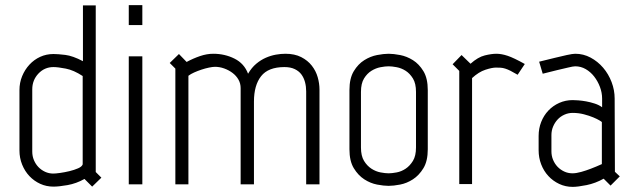

<svg xmlns="http://www.w3.org/2000/svg" viewBox="-20 -720 2480 750"><path d="M303 -78V-423Q268 -446 237 -452Q206 -458 189 -458Q154 -458 130 -432.5Q106 -407 106 -371V-128Q106 -110 112.5 -94.5Q119 -79 130 -67.5Q141 -56 156 -49Q171 -42 188 -42Q197 -42 215 -44.5Q233 -47 251.5 -51.5Q270 -56 285 -62.5Q300 -69 303 -78ZM304 -481V-699H354V-48L376 -26L340 9L310 -21Q278 -3 244 3Q210 9 189 9Q161 9 137 -2Q113 -13 95 -32Q77 -51 66.5 -77Q56 -103 56 -132V-368Q56 -397 66.5 -422.5Q77 -448 95 -467.5Q113 -487 137 -498Q161 -509 189 -509Q206 -509 235 -505.5Q264 -502 304 -481Z M483 -700H536V-622H483ZM483 -500H536V0H483Z M920 -376Q920 -394 911.5 -409Q903 -424 888.5 -435Q874 -446 856 -452.5Q838 -459 820 -459Q811 -459 796.5 -456Q782 -453 767 -448Q752 -443 738.5 -437Q725 -431 716 -424V0H665V-452L643 -474L679 -509L709 -478Q735 -492 761.5 -501Q788 -510 813 -510Q858 -510 896 -491Q934 -472 949 -432Q963 -456 981 -471Q999 -486 1018.5 -494.5Q1038 -503 1057.5 -506.5Q1077 -510 1095 -510Q1131 -510 1156.5 -497Q1182 -484 1198 -463.5Q1214 -443 1221 -418.5Q1228 -394 1228 -370V0H1176V-363Q1176 -382 1171.5 -399Q1167 -416 1157.5 -429Q1148 -442 1131.5 -450Q1115 -458 1091 -458Q1028 -458 1000 -422.5Q972 -387 972 -323V0H920Z M1605 -144V-361Q1605 -394 1593 -413.5Q1581 -433 1564.5 -443.5Q1548 -454 1529.5 -457.5Q1511 -461 1498 -461Q1485 -461 1466.5 -457.5Q1448 -454 1431 -443.5Q1414 -433 1402 -413.5Q1390 -394 1390 -361V-144Q1390 -111 1402 -91.5Q1414 -72 1431 -61Q1448 -50 1466.5 -46.5Q1485 -43 1498 -43Q1511 -43 1529.5 -46.5Q1548 -50 1564.5 -61Q1581 -72 1593 -91.5Q1605 -111 1605 -144ZM1651 -137Q1651 -91 1634 -63Q1617 -35 1593 -19.5Q1569 -4 1543 1Q1517 6 1498 6Q1479 6 1453 1Q1427 -4 1403 -19.5Q1379 -35 1362 -63Q1345 -91 1345 -137V-368Q1345 -414 1362 -442Q1379 -470 1403 -485Q1427 -500 1453 -505Q1479 -510 1498 -510Q1517 -510 1543 -505Q1569 -500 1593 -485Q1617 -470 1634 -442Q1651 -414 1651 -368Z M2030 -470 2002 -428Q1985 -438 1974 -443.5Q1963 -449 1953.5 -452Q1944 -455 1935.5 -455.5Q1927 -456 1917 -456Q1902 -456 1876 -447.5Q1850 -439 1824 -415V-1H1774V-443L1748 -469L1783 -505L1818 -471Q1847 -497 1873.5 -503.5Q1900 -510 1919 -510Q1939 -510 1963 -502Q1987 -494 2030 -470Z M2331 -243Q2331 -244 2322 -249.5Q2313 -255 2297.5 -261.5Q2282 -268 2261 -273.5Q2240 -279 2217 -279Q2200 -279 2184.5 -272Q2169 -265 2158 -253Q2147 -241 2140.5 -225.5Q2134 -210 2134 -192V-129Q2134 -111 2140.5 -95.5Q2147 -80 2158 -68.5Q2169 -57 2184 -50Q2199 -43 2216 -43Q2231 -43 2250.5 -48.5Q2270 -54 2288 -61Q2309 -69 2331 -79ZM2382 -49 2401 -31 2365 5 2338 -22Q2306 -4 2271.5 3Q2237 10 2217 10Q2189 10 2164.5 -1.5Q2140 -13 2122 -32.5Q2104 -52 2094 -78Q2084 -104 2084 -133V-189Q2084 -218 2094 -243.5Q2104 -269 2122 -288Q2140 -307 2164.5 -318Q2189 -329 2217 -329Q2224 -329 2238.5 -328Q2253 -327 2269.5 -324Q2286 -321 2303 -315.5Q2320 -310 2332 -301V-335Q2332 -358 2323.5 -380.5Q2315 -403 2301 -421Q2287 -439 2268 -450Q2249 -461 2227 -461Q2219 -461 2198.5 -456Q2178 -451 2156 -446Q2130 -440 2100 -432L2086 -479Q2119 -487 2147 -494Q2171 -500 2194 -505Q2217 -510 2227 -510Q2259 -510 2287 -495Q2315 -480 2336 -455.5Q2357 -431 2369 -399.5Q2381 -368 2381 -335Z"/></svg>

Font: Marvel
Style: Regular
Weight: 400
Designer: Carolina Trebol
Foundry: Carolina Trebol
Version: Version 1.001